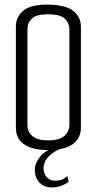

<svg xmlns="http://www.w3.org/2000/svg" viewBox="-20 -648 419 833"><path d="M189 3Q120 3 84.5 -22Q49 -47 49 -93V-534Q49 -575 81.5 -602Q114 -629 189 -628Q264 -627 297.5 -601Q331 -575 331 -533V-94Q331 -48 295.5 -22.5Q260 3 189 3ZM189 -39Q237 -39 259 -58Q281 -77 281 -106V-522Q281 -547 261.5 -566.5Q242 -586 187 -586Q137 -586 118 -567Q99 -548 99 -523V-105Q99 -76 120.5 -57.5Q142 -39 189 -39ZM203 165Q171 165 151 143.5Q131 122 131 88Q131 62 152.5 33.5Q174 5 222 -10L251 -7Q215 8 192 30Q169 52 169 83Q169 105 183 120.5Q197 136 218 136Q234 136 246.5 132Q259 128 272 116L278 141Q259 154 241.5 159.5Q224 165 203 165Z"/></svg>

Font: Smooch Sans Thin
Style: Regular
Weight: 400
Version: Version 1.010